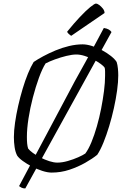

<svg xmlns="http://www.w3.org/2000/svg" viewBox="-20 -969 696 1078"><path d="M122 89Q109 89 100.5 84.5Q92 80 87 76L400 -513Q430 -566 461 -623Q492 -680 519.5 -730.5Q547 -781 563 -812Q581 -809 591 -803Q601 -797 606 -789ZM270 0Q247 0 217.5 -9.5Q188 -19 159 -34Q130 -49 107.5 -65.5Q85 -82 76 -96Q66 -116 62 -143Q58 -170 58 -199Q58 -235 64.5 -280.5Q71 -326 82 -374.5Q93 -423 107 -470Q121 -517 137 -556Q153 -595 169 -621Q191 -636 222.5 -653Q254 -670 291 -685.5Q328 -701 367.5 -710.5Q407 -720 444 -720Q467 -720 496 -711Q525 -702 553 -687Q581 -672 603 -654.5Q625 -637 635 -621Q640 -605 642 -584.5Q644 -564 644 -546Q644 -509 637.5 -461.5Q631 -414 619.5 -362Q608 -310 593 -260.5Q578 -211 561 -169Q544 -127 526 -100Q499 -78 458.5 -55Q418 -32 370 -16Q322 0 270 0ZM302 -56Q329 -56 360.5 -65Q392 -74 419 -86Q446 -98 459 -107Q477 -131 493.5 -171Q510 -211 524 -260Q538 -309 548 -360Q558 -411 564 -458.5Q570 -506 570 -543Q570 -556 570 -567Q570 -578 568 -588Q563 -597 545.5 -610Q528 -623 504.5 -635Q481 -647 455.5 -655Q430 -663 409 -663Q385 -663 352.5 -655Q320 -647 288.5 -635.5Q257 -624 236 -613Q217 -583 198.5 -532Q180 -481 164.5 -421.5Q149 -362 140 -304Q131 -246 131 -200Q131 -179 132.5 -163Q134 -147 138 -135Q146 -124 164.5 -110.5Q183 -97 207.5 -84.5Q232 -72 257 -64Q282 -56 302 -56ZM380 -768Q374 -771 366 -778.5Q358 -786 357 -791Q395 -838 428.5 -873.5Q462 -909 486.5 -929Q511 -949 519 -949Q526 -949 537 -941Q548 -933 557.5 -921Q567 -909 567 -896Z"/></svg>

Font: Texturina Medium 12pt Thin
Style: Italic
Weight: 250
Italic angle: -11°
Version: Version 1.002